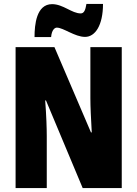

<svg xmlns="http://www.w3.org/2000/svg" viewBox="-20 -953 696 973"><path d="M155 -765H239C242 -801 257 -813 268 -813C301 -813 359 -766 411 -766C462 -766 502 -824 502 -933H418C413 -902 406 -885 389 -885C344 -885 300 -932 244 -932C164 -932 155 -827 155 -765ZM597 0V-714H438V-455C438 -412 441 -354 445 -282H441L256 -714H59V0H217V-263C217 -304 215 -365 209 -444H213L399 0Z"/></svg>

Font: Noto Sans Hebrew ExtraCondensed Black
Style: Regular
Weight: 900
Width: 2
Designer: Monotype Design Team
Foundry: Monotype Imaging Inc.
Version: Version 2.004